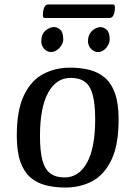

<svg xmlns="http://www.w3.org/2000/svg" viewBox="-20 -827 602 860"><path d="M273.3 13Q226.3 13 186.4 3.2Q146.5 -6.6 117.2 -31.4Q88 -56.1 71.6 -101.7Q55.2 -147.4 55.2 -219Q55.2 -333.5 87.3 -400.1Q119.3 -466.8 173.5 -495.4Q227.6 -524 293.4 -524Q340.4 -524 379.8 -514.2Q419.2 -504.4 448.9 -479.6Q478.5 -454.9 494.9 -409.3Q511.3 -363.6 511.3 -292Q511.3 -177.9 479.2 -111Q447.1 -44.2 393.6 -15.6Q340.1 13 273.3 13ZM269.1 -32.2Q333.5 -32.2 369.9 -98.7Q406.3 -165.2 406.3 -291.9Q406.3 -361.3 395.3 -402Q384.4 -442.6 360.4 -460.4Q336.5 -478.2 296.3 -478.2Q232.2 -478.2 195.6 -411.7Q159.1 -345.2 159.1 -218.1Q159.1 -149.7 170 -109.1Q181 -68.5 205.3 -50.3Q229.6 -32.2 269.1 -32.2ZM209.7 -594Q197 -594 186.8 -600.7Q176.7 -607.3 170.8 -618.2Q164.9 -629.1 164.9 -642.3Q164.9 -673.2 183.4 -689.5Q201.9 -705.8 222.5 -705.8Q236.6 -705.8 249.9 -693.8Q263.3 -681.8 263.3 -651.2Q263.3 -637.1 254.8 -623.7Q246.4 -610.2 234 -602.1Q221.6 -594 209.7 -594ZM419.9 -593.7Q407.5 -593.7 397.2 -600.4Q386.9 -607 380.6 -617.9Q374.2 -628.8 374.2 -642Q374.2 -662.7 382.7 -676.6Q391.2 -690.5 404.5 -698Q417.8 -705.5 430.6 -705.5Q444.6 -705.5 458 -693.5Q471.3 -681.5 471.3 -650.9Q471.3 -636.8 463.3 -623.4Q455.4 -609.9 443.6 -601.8Q431.8 -593.7 419.9 -593.7ZM181.6 -746.5Q176.7 -746.5 174.4 -748.9Q172.1 -751.3 172.1 -760.7Q172.1 -778.8 177.8 -792.9Q183.6 -807 196 -807H485Q490.3 -807 492.4 -804.6Q494.6 -802.1 494.6 -792.7Q494.6 -774 488.8 -760.3Q483 -746.5 470.7 -746.5Z"/></svg>

Font: Briem Hand Thin
Style: Regular
Weight: 100
Designer: Gunnlaugur SE Briem, Eben Sorkin
Foundry: Sorkin Type Co.
Version: Version 1.003